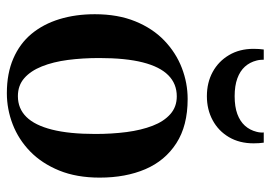

<svg xmlns="http://www.w3.org/2000/svg" viewBox="-137 -659 808 574"><g transform="rotate(90 267.0 -372.0)"><path d="M22.5 -251.5Q22.5 -320.5 43.8 -372.5Q65 -424.5 101.2 -459.2Q137.5 -494 182.8 -511.5Q228 -529 276 -529Q356 -529 408.2 -495.2Q460.5 -461.5 485.8 -402.5Q511 -343.5 511 -266Q511 -197 489.8 -145Q468.5 -93 432.8 -58.2Q397 -23.5 351.8 -6Q306.5 11.5 258.5 11.5Q199.5 11.5 155 -7.8Q110.5 -27 81.2 -62.2Q52 -97.5 37.2 -145.8Q22.5 -194 22.5 -251.5ZM267.5 -21.5Q304.5 -21.5 329.5 -46.8Q354.5 -72 367.5 -123.5Q380.5 -175 380.5 -253Q380.5 -302.5 374.8 -346.5Q369 -390.5 356 -424.2Q343 -458 321.2 -477.2Q299.5 -496.5 268 -496.5Q230.5 -496.5 205 -471.2Q179.5 -446 166.5 -394.8Q153.5 -343.5 153.5 -264.5Q153.5 -215 159.2 -171Q165 -127 178.5 -93.2Q192 -59.5 213.8 -40.5Q235.5 -21.5 267.5 -21.5ZM267.5 -586.5Q227 -586.5 195.2 -603.8Q163.5 -621 144.8 -652.5Q126 -684 126 -726Q126 -735 126.5 -742Q127 -749 128 -756.5H158.5Q158.5 -751.5 159 -746Q159.5 -740.5 161 -735Q166 -715 179.2 -700.2Q192.5 -685.5 214.5 -677.5Q236.5 -669.5 267.5 -669.5Q299 -669.5 320.8 -677.5Q342.5 -685.5 355.8 -700.2Q369 -715 374 -735Q375.5 -740.5 376 -746Q376.5 -751.5 376 -756.5H406.5Q407.5 -749 408 -742Q408.5 -735 408.5 -726Q408.5 -684 390 -652.5Q371.5 -621 339.5 -603.8Q307.5 -586.5 267.5 -586.5Z"/></g></svg>

Font: Merriweather 120pt SemiBold
Style: Regular
Weight: 600
Version: Version 2.100